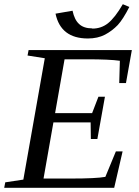

<svg xmlns="http://www.w3.org/2000/svg" viewBox="-32 -893 662 913"><path d="M181 -616 99 -629 104 -655H595L567 -498H535L538 -604Q489 -611 382 -611H275L230 -355H406L436 -433H467L431 -232H400L399 -311H222L175 -44H304Q426 -44 469 -52L519 -173H551L511 0H-12L-7 -26L79 -39ZM407 -758V-757Q449 -757 481 -782Q515 -809 552 -873L583 -860Q553 -801 528 -774Q501 -746 467 -728Q432 -710 386 -710Q257 -710 232 -828L313 -842Q322 -799 344 -779Q366 -758 407 -758Z"/></svg>

Font: Libra Serif Modern
Style: Italic
Weight: 400
Italic angle: -12°
Designer: Stefan Peev, Context Ltd
Foundry: Stefan Peev, Context Ltd
Version: Version 1.000